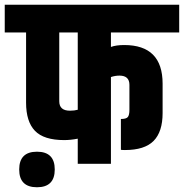

<svg xmlns="http://www.w3.org/2000/svg" viewBox="-60 -691 776 810"><path d="M268 -554H190V-264Q190 -224 235 -224Q254 -224 268 -228ZM444 -372Q426 -372 408 -366V0H268V-106Q238 -100 211 -100Q125 -100 87.5 -139Q50 -178 50 -258V-554H-40V-671H696V-554H408V-493Q430 -501 464 -501Q626 -501 626 -338V-214Q626 -135 588 -96.5Q550 -58 467 -58Q456 -58 450 -59V-189Q472 -189 479 -197Q486 -205 486 -228V-333Q486 -372 444 -372ZM96 99Q21 99 21 24Q21 -51 96 -51Q171 -51 171 24Q171 99 96 99Z"/></svg>

Font: Khand
Style: Bold
Weight: 700
Designer: Devanagari: Sanchit Sawaria, Jyotish Sonowal; Latin: Satya Rajpurohit
Foundry: Indian Type Foundry
Version: Version 1.101;PS 1.0;hotconv 1.0.78;makeotf.lib2.5.61930; tt